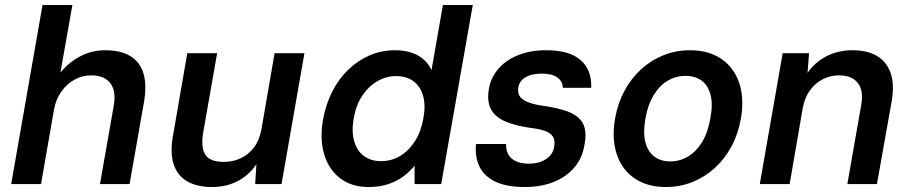

<svg xmlns="http://www.w3.org/2000/svg" viewBox="-20 -740 3663 772"><path d="M25 0 151 -720H271L223 -448Q256 -489 302.5 -513.5Q349 -538 402 -538Q466 -538 505 -514Q544 -490 557.5 -442.5Q571 -395 558 -324L501 0H382L437 -313Q448 -373 424 -405Q400 -437 347 -437Q312 -437 281 -420.5Q250 -404 227.5 -373Q205 -342 197 -299L145 0Z M832 12Q772 12 732.5 -11Q693 -34 678 -80.5Q663 -127 676 -197L733 -526H853L797 -207Q787 -147 805.5 -118Q824 -89 880 -89Q916 -89 947.5 -103.5Q979 -118 1001 -147Q1023 -176 1031 -219L1084 -526H1204L1112 0H1006L1011 -80Q983 -37 937 -12.5Q891 12 832 12Z M1462 12Q1394 12 1348 -23Q1302 -58 1283.5 -119.5Q1265 -181 1279 -260Q1290 -321 1316 -372Q1342 -423 1380.5 -460Q1419 -497 1466.5 -517.5Q1514 -538 1568 -538Q1622 -538 1659.5 -517.5Q1697 -497 1715 -458L1761 -720H1881L1754 0H1647V-74Q1629 -51 1603 -31.5Q1577 -12 1542 0Q1507 12 1462 12ZM1512 -92Q1554 -92 1589 -113Q1624 -134 1648.5 -172.5Q1673 -211 1682 -263Q1692 -315 1681.5 -353.5Q1671 -392 1643 -413Q1615 -434 1572 -434Q1532 -434 1496.5 -413Q1461 -392 1436 -354Q1411 -316 1402 -263Q1393 -211 1404 -172.5Q1415 -134 1443 -113Q1471 -92 1512 -92Z M2091 12Q2015 12 1970 -10.5Q1925 -33 1907 -72Q1889 -111 1894 -161H2015Q2014 -139 2022.5 -121.5Q2031 -104 2051.5 -93Q2072 -82 2106 -82Q2135 -82 2156.5 -90.5Q2178 -99 2191.5 -114Q2205 -129 2208 -149Q2213 -176 2203 -191Q2193 -206 2170 -214Q2147 -222 2111 -226Q2066 -233 2032 -244Q1998 -255 1976.5 -273Q1955 -291 1947 -318.5Q1939 -346 1946 -384Q1954 -429 1984.5 -464Q2015 -499 2064 -518.5Q2113 -538 2177 -538Q2270 -538 2315 -498Q2360 -458 2357 -387H2243Q2242 -414 2220.5 -429Q2199 -444 2159 -444Q2117 -444 2092.5 -429Q2068 -414 2064 -388Q2061 -370 2068 -356Q2075 -342 2097.5 -331.5Q2120 -321 2161 -315Q2210 -308 2245.5 -297.5Q2281 -287 2302.5 -269.5Q2324 -252 2331 -225Q2338 -198 2330 -157Q2321 -103 2288.5 -65.5Q2256 -28 2205.5 -8Q2155 12 2091 12Z M2657 12Q2583 12 2532 -22.5Q2481 -57 2460 -119.5Q2439 -182 2453 -263Q2464 -325 2491 -375Q2518 -425 2558 -461.5Q2598 -498 2648 -518Q2698 -538 2754 -538Q2829 -538 2880 -503.5Q2931 -469 2952 -407Q2973 -345 2959 -263Q2948 -201 2921 -151Q2894 -101 2854 -64.5Q2814 -28 2764 -8Q2714 12 2657 12ZM2675 -91Q2713 -91 2746 -110.5Q2779 -130 2802.5 -168Q2826 -206 2836 -263Q2847 -320 2837 -358.5Q2827 -397 2801 -416Q2775 -435 2736 -435Q2698 -435 2665.5 -416Q2633 -397 2609 -358.5Q2585 -320 2575 -263Q2565 -206 2575 -168Q2585 -130 2611 -110.5Q2637 -91 2675 -91Z M3035 0 3127 -526H3233L3227 -447Q3256 -489 3302.5 -513.5Q3349 -538 3408 -538Q3468 -538 3507 -514.5Q3546 -491 3561.5 -445Q3577 -399 3565 -331L3506 0H3387L3443 -319Q3453 -376 3429 -406.5Q3405 -437 3353 -437Q3320 -437 3289.5 -422Q3259 -407 3237.5 -378Q3216 -349 3208 -307L3155 0Z"/></svg>

Font: DM Sans 9pt SemiBold
Style: Italic
Weight: 600
Italic angle: -10°
Version: Version 4.004;gftools[0.9.30]